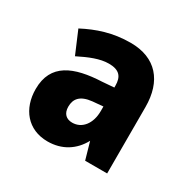

<svg xmlns="http://www.w3.org/2000/svg" viewBox="-94 -814 542 544"><g transform="rotate(30 177.5 -542.0)"><path d="M188 -722C130 -722 83 -706 39 -683L70 -610C104 -627 135 -640 164 -640C199 -640 211 -624 211 -595V-589L173 -586C83 -582 20 -557 20 -474C20 -410 58 -362 123 -362C170 -362 206 -385 227 -424L243 -368H315V-585C315 -670 271 -722 188 -722ZM177 -524 211 -527V-512C211 -471 189 -443 157 -443C138 -443 125 -454 125 -477C125 -502 138 -520 177 -524Z"/></g></svg>

Font: Noto Sans Gujarati Condensed ExtraBold
Style: Regular
Weight: 800
Width: 3
Designer: Jelle Bosma - Monotype Design Team, Universal Thirst
Foundry: Monotype Imaging Inc.
Version: Version 2.106